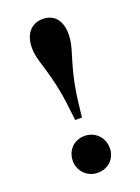

<svg xmlns="http://www.w3.org/2000/svg" viewBox="-136 -752 605 827"><g transform="rotate(-20 166.5 -339.0)"><path d="M182 -234C195 -358 204 -405 233 -500C247 -545 251 -565 251 -591C251 -654 221 -691 167 -691C117 -691 82 -654 82 -589C82 -566 86 -544 100 -500C129 -404 138 -357 151 -234ZM250 -70C250 -120 212 -156 165 -156C116 -156 81 -120 81 -71C81 -24 119 13 166 13C214 13 250 -22 250 -70Z"/></g></svg>

Font: XITS Math
Style: Bold
Weight: 700
Designer: MicroPress Inc., with final additions and corrections provided by Coen Hoffman, Elsevier (retired)
Version: Version 1.105